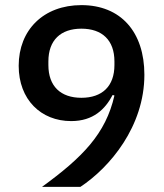

<svg xmlns="http://www.w3.org/2000/svg" viewBox="-20 -730 640 750"><path d="M544 -438C544 -605 452 -710 298 -710C150 -710 53 -613 53 -473C53 -341 140 -257 258 -257C345 -257 391 -304 420 -359L427 -357C393 -207 302 -115 144 0H294C409 -76 544 -236 544 -438ZM298 -348C217 -348 169 -393 169 -476V-490C169 -573 217 -618 298 -618C379 -618 427 -573 427 -490V-476C427 -393 379 -348 298 -348Z"/></svg>

Font: IBM Plex Thai Looped Medium
Style: Regular
Weight: 500
Designer: Mike Abbink, Paul van der Laan, Pieter van Rosmalen, Ben Mitchell, Mark Frömberg
Foundry: Bold Monday
Version: Version 1.0